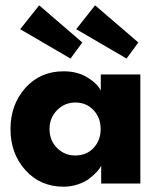

<svg xmlns="http://www.w3.org/2000/svg" viewBox="-20 -691 604 723"><path d="M456.5 -470.5 267 -581 338 -671 501 -531ZM245.5 -470.5 56 -581 127.5 -671 290 -531ZM361 0V-67Q357 -58 346 -45.5Q335 -33 317.8 -19.5Q300.5 -6 274.2 3Q248 12 219.5 12Q131.5 12 75.5 -50.5Q19.5 -113 19.5 -205Q19.5 -297 75.5 -359.8Q131.5 -422.5 219.5 -422.5Q272 -422.5 309.5 -399.2Q347 -376 359.5 -350V-410.5H508.5V0ZM166.5 -205Q166.5 -162 194.8 -133.8Q223 -105.5 263.5 -105.5Q305.5 -105.5 332.2 -133.8Q359 -162 359 -205Q359 -248 332 -276.5Q305 -305 263.5 -305Q223.5 -305 195 -276.2Q166.5 -247.5 166.5 -205Z"/></svg>

Font: League Spartan
Style: Bold
Weight: 700
Foundry: The League of Moveable Type
Version: Version 2.002